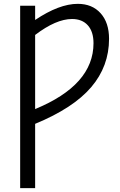

<svg xmlns="http://www.w3.org/2000/svg" viewBox="-20 -760 623 1000"><path d="M163 -115V220H85V-730H163V-656Q288 -740 385 -740Q460 -740 504 -691Q548 -642 548 -558Q548 -415 455 -306Q362 -197 163 -115ZM163 -192Q467 -317 467 -535Q467 -595 437.5 -628Q408 -661 355 -661Q272 -661 163 -578Z"/></svg>

Font: Mplus 1p
Style: Regular
Weight: 400
Version: Version 1.061